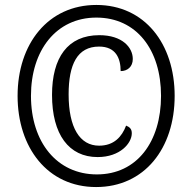

<svg xmlns="http://www.w3.org/2000/svg" viewBox="-20 -745 776 775"><path d="M368 10C563 10 685 -146 685 -358C685 -568 564 -725 369 -725C174 -725 51 -568 51 -358C51 -149 172 10 368 10ZM371 -41C210 -41 105 -171 105 -358C105 -542 207 -674 369 -674C531 -674 630 -544 630 -358C630 -173 533 -41 371 -41ZM374 -111C465 -111 512 -167 512 -207C512 -224 504 -232 489 -238C472 -193 440 -157 380 -157C302 -157 257 -230 257 -364C257 -485 292 -557 380 -557C448 -557 467 -509 467 -458C494 -458 516 -475 516 -507C516 -553 474 -603 381 -603C253 -603 190 -512 190 -362C190 -202 258 -111 374 -111Z"/></svg>

Font: Noto Serif Georgian Condensed Bold
Style: Regular
Weight: 700
Width: 3
Designer: Monotype Design Team, Akaki Razmadze
Foundry: Google LLC
Version: Version 2.003